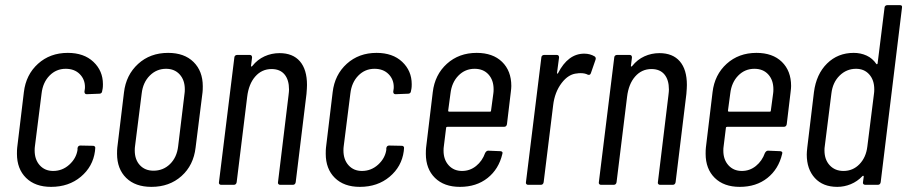

<svg xmlns="http://www.w3.org/2000/svg" viewBox="-20 -720 3534 748"><path d="M46 -121Q46 -137 47 -145L73 -361Q81 -429 128 -471.5Q175 -514 244 -514Q307 -514 344 -479Q381 -444 381 -392Q381 -381 380 -375L378 -365Q378 -361 375 -358Q372 -355 368 -355L318 -353Q309 -353 309 -363L310 -370Q311 -374 311 -381Q311 -411 290.5 -431.5Q270 -452 236 -452Q199 -452 173 -425.5Q147 -399 142 -356L116 -150Q115 -144 115 -134Q115 -98 135 -76Q155 -54 187 -54Q223 -54 250 -78.5Q277 -103 282 -136V-143Q284 -153 293 -153L343 -152Q347 -152 349.5 -149Q352 -146 351 -142L350 -131Q342 -71 295 -31.5Q248 8 179 8Q117 8 81.5 -27Q46 -62 46 -121Z M436 -121Q436 -137 437 -145L463 -360Q471 -428 518 -471Q565 -514 635 -514Q698 -514 734 -478.5Q770 -443 770 -384Q770 -368 769 -360L742 -145Q734 -76 687 -34Q640 8 570 8Q507 8 471.5 -27Q436 -62 436 -121ZM674 -150 699 -356Q700 -362 700 -372Q700 -408 680 -430Q660 -452 627 -452Q590 -452 563.5 -425.5Q537 -399 532 -356L506 -150Q505 -144 505 -134Q505 -98 525 -76.5Q545 -55 578 -55Q616 -55 642.5 -81Q669 -107 674 -150Z M1176 -389Q1176 -378 1174 -354L1132 -10Q1130 0 1121 0H1071Q1067 0 1064.5 -3Q1062 -6 1063 -10L1104 -348Q1106 -364 1106 -371Q1106 -409 1088.5 -430Q1071 -451 1038 -451Q1000 -451 974.5 -422Q949 -393 943 -343L902 -10Q900 0 891 0H841Q837 0 834.5 -3Q832 -6 833 -10L893 -496Q893 -500 896 -503Q899 -506 904 -506H953Q962 -506 962 -496L958 -464Q957 -462 959 -461Q961 -460 963 -463Q983 -488 1010.5 -500.5Q1038 -513 1069 -513Q1121 -513 1148.5 -481Q1176 -449 1176 -389Z M1249 -121Q1249 -137 1250 -145L1276 -361Q1284 -429 1331 -471.5Q1378 -514 1447 -514Q1510 -514 1547 -479Q1584 -444 1584 -392Q1584 -381 1583 -375L1581 -365Q1581 -361 1578 -358Q1575 -355 1571 -355L1521 -353Q1512 -353 1512 -363L1513 -370Q1514 -374 1514 -381Q1514 -411 1493.5 -431.5Q1473 -452 1439 -452Q1402 -452 1376 -425.5Q1350 -399 1345 -356L1319 -150Q1318 -144 1318 -134Q1318 -98 1338 -76Q1358 -54 1390 -54Q1426 -54 1453 -78.5Q1480 -103 1485 -136V-143Q1487 -153 1496 -153L1546 -152Q1550 -152 1552.5 -149Q1555 -146 1554 -142L1553 -131Q1545 -71 1498 -31.5Q1451 8 1382 8Q1320 8 1284.5 -27Q1249 -62 1249 -121Z M1944 -226H1723Q1721 -226 1719.5 -225Q1718 -224 1718 -222L1709 -149Q1708 -144 1708 -133Q1708 -98 1728 -76Q1748 -54 1780 -54Q1811 -54 1835 -73.5Q1859 -93 1870 -124Q1875 -133 1882 -133L1930 -131Q1934 -131 1936.5 -128Q1939 -125 1937 -120Q1923 -61 1879.5 -26.5Q1836 8 1772 8Q1710 8 1674.5 -27Q1639 -62 1639 -121Q1639 -137 1640 -145L1666 -361Q1674 -429 1721 -471.5Q1768 -514 1837 -514Q1900 -514 1936 -479Q1972 -444 1972 -385Q1972 -377 1970 -361L1955 -236Q1953 -226 1944 -226ZM1735 -356 1726 -289Q1726 -285 1730 -285H1889Q1893 -285 1893 -289L1902 -356Q1903 -362 1903 -372Q1903 -408 1883 -430Q1863 -452 1829 -452Q1792 -452 1766 -425.5Q1740 -399 1735 -356Z M2297 -500Q2303 -495 2300 -487L2282 -435Q2279 -426 2270 -429Q2259 -435 2242 -435Q2233 -435 2229 -434Q2195 -432 2168 -396.5Q2141 -361 2135 -310L2098 -10Q2096 0 2087 0H2037Q2033 0 2030.5 -3Q2028 -6 2029 -10L2089 -496Q2089 -500 2092 -503Q2095 -506 2100 -506H2149Q2158 -506 2158 -496L2150 -436Q2150 -433 2151.5 -433Q2153 -433 2154 -435Q2193 -511 2256 -511Q2279 -511 2297 -500Z M2656 -389Q2656 -378 2654 -354L2612 -10Q2610 0 2601 0H2551Q2547 0 2544.5 -3Q2542 -6 2543 -10L2584 -348Q2586 -364 2586 -371Q2586 -409 2568.5 -430Q2551 -451 2518 -451Q2480 -451 2454.5 -422Q2429 -393 2423 -343L2382 -10Q2380 0 2371 0H2321Q2317 0 2314.5 -3Q2312 -6 2313 -10L2373 -496Q2373 -500 2376 -503Q2379 -506 2384 -506H2433Q2442 -506 2442 -496L2438 -464Q2437 -462 2439 -461Q2441 -460 2443 -463Q2463 -488 2490.5 -500.5Q2518 -513 2549 -513Q2601 -513 2628.5 -481Q2656 -449 2656 -389Z M3034 -226H2813Q2811 -226 2809.5 -225Q2808 -224 2808 -222L2799 -149Q2798 -144 2798 -133Q2798 -98 2818 -76Q2838 -54 2870 -54Q2901 -54 2925 -73.5Q2949 -93 2960 -124Q2965 -133 2972 -133L3020 -131Q3024 -131 3026.5 -128Q3029 -125 3027 -120Q3013 -61 2969.5 -26.5Q2926 8 2862 8Q2800 8 2764.5 -27Q2729 -62 2729 -121Q2729 -137 2730 -145L2756 -361Q2764 -429 2811 -471.5Q2858 -514 2927 -514Q2990 -514 3026 -479Q3062 -444 3062 -385Q3062 -377 3060 -361L3045 -236Q3043 -226 3034 -226ZM2825 -356 2816 -289Q2816 -285 2820 -285H2979Q2983 -285 2983 -289L2992 -356Q2993 -362 2993 -372Q2993 -408 2973 -430Q2953 -452 2919 -452Q2882 -452 2856 -425.5Q2830 -399 2825 -356Z M3437 -700H3486Q3496 -700 3494 -690L3411 -10Q3409 0 3400 0H3351Q3346 0 3343.5 -3Q3341 -6 3342 -10L3345 -32Q3345 -34 3343.5 -35Q3342 -36 3340 -34Q3320 -13 3294.5 -2.5Q3269 8 3242 8Q3186 8 3154.5 -26.5Q3123 -61 3123 -118Q3123 -127 3125 -145L3151 -361Q3160 -431 3202 -472.5Q3244 -514 3306 -514Q3333 -514 3356 -503.5Q3379 -493 3394 -471Q3395 -469 3397 -470Q3399 -471 3399 -473L3426 -690Q3426 -694 3429 -697Q3432 -700 3437 -700ZM3359 -149 3385 -356Q3386 -362 3386 -372Q3386 -408 3366.5 -430Q3347 -452 3315 -452Q3278 -452 3251 -425.5Q3224 -399 3219 -356L3193 -149Q3192 -144 3192 -134Q3192 -98 3212.5 -76Q3233 -54 3266 -54Q3303 -54 3328.5 -80.5Q3354 -107 3359 -149Z"/></svg>

Font: Barlow Condensed
Style: Italic
Weight: 400
Width: 3
Italic angle: -7°
Designer: Jeremy Tribby
Foundry: Tribby Type
Version: Version 1.408